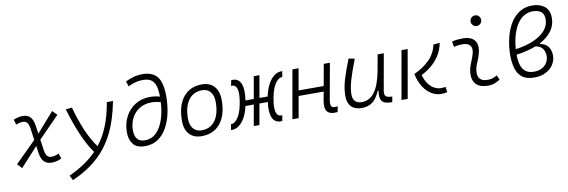

<svg xmlns="http://www.w3.org/2000/svg" viewBox="-63 -1268 5985 2023"><g transform="rotate(-10 2929.5 -257.0)"><path d="M80.1 12.7 35.2 -37.1 257.3 -257.8 239.7 -382.8Q233.4 -426.8 216.6 -446.5Q199.7 -466.3 172.9 -466.3Q136.2 -466.3 98.6 -449.2L81.5 -505.9Q139.2 -527.3 180.7 -527.3Q231.4 -527.3 261 -496.6Q290.5 -465.8 299.8 -396L311.5 -314.9L495.6 -524.9L543.5 -476.1L320.8 -249L337.4 -134.8Q343.8 -90.8 360.1 -71Q376.5 -51.3 405.8 -51.3Q426.3 -51.3 445.3 -56.4Q464.4 -61.5 485.4 -71.8L503.9 -15.1Q476.1 -2.4 451.2 3.7Q426.3 9.8 398.4 9.8Q345.7 9.8 315.9 -21Q286.1 -51.8 276.9 -121.6L267.1 -191.4Z M585.9 230.5 558.6 177.7Q650.9 135.3 724.9 85.7Q798.8 36.1 856.9 -23.9Q793 -111.8 739.5 -237.8Q686 -363.8 640.6 -517.6L707.5 -523.9Q787.6 -232.4 902.8 -76.7Q970.2 -162.1 1013.2 -270.5Q1056.2 -378.9 1079.6 -517.6H1145.5Q1109.4 -325.2 1039.8 -183.8Q970.2 -42.5 859.1 58.3Q748 159.2 585.9 230.5Z M1398.4 9.8Q1308.1 9.8 1270 -40.5Q1231.9 -90.8 1232.4 -168.5Q1232.9 -261.2 1271.5 -334.2Q1310.1 -407.2 1378.2 -449.7Q1446.3 -492.2 1536.1 -492.2Q1587.9 -492.2 1641.1 -477.1Q1640.6 -546.4 1627.4 -591.6Q1614.3 -636.7 1582 -658.9Q1549.8 -681.2 1491.2 -681.2Q1447.3 -681.2 1409.2 -669.9Q1371.1 -658.7 1335 -640.6L1316.4 -696.3Q1354.5 -714.8 1399.2 -728.5Q1443.8 -742.2 1500 -742.2Q1606.4 -742.2 1656.7 -679.4Q1707 -616.7 1707 -467.3Q1707 -377.4 1689 -292.2Q1670.9 -207 1633.5 -138.9Q1596.2 -70.8 1537.6 -30.5Q1479 9.8 1398.4 9.8ZM1639.6 -418Q1589.8 -432.6 1542.5 -432.6Q1467.8 -432.6 1413.1 -398.9Q1358.4 -365.2 1328.6 -307.4Q1298.8 -249.5 1298.3 -176.3Q1298.3 -116.7 1324.5 -84Q1350.6 -51.3 1406.7 -51.3Q1478.5 -51.3 1528.6 -100.6Q1578.6 -149.9 1606.4 -233.2Q1634.3 -316.4 1639.6 -418Z M2002.9 9.8Q1918.9 9.8 1871.8 -41.5Q1824.7 -92.8 1824.7 -184.1Q1824.7 -346.2 1897 -436.8Q1969.2 -527.3 2097.7 -527.3Q2181.6 -527.3 2228.8 -474.9Q2275.9 -422.4 2275.9 -328.6Q2275.9 -168.9 2203.6 -79.6Q2131.3 9.8 2002.9 9.8ZM2015.6 -50.8Q2107.4 -50.8 2158.7 -122.1Q2210 -193.4 2210 -320.3Q2210 -389.2 2178.2 -427.7Q2146.5 -466.3 2088.9 -466.3Q1996.1 -466.3 1943.6 -395.3Q1891.1 -324.2 1891.1 -197.3Q1891.1 -128.4 1923.8 -89.6Q1956.5 -50.8 2015.6 -50.8Z M2323.7 0.5Q2321.8 0.5 2320.1 0.2Q2318.4 0 2316.9 0L2327.6 -60.1Q2356.9 -60.5 2382.3 -86.4Q2407.7 -112.3 2426 -154.3Q2444.3 -196.3 2453.1 -245.1L2460 -282.7Q2474.1 -363.8 2461.7 -410.9Q2449.2 -458 2410.2 -458Q2405.8 -458 2398.9 -457L2409.7 -517.1Q2414.1 -517.6 2418.2 -517.8Q2422.4 -518.1 2426.3 -518.1Q2491.7 -518.1 2515.4 -455.6Q2539.1 -393.1 2521 -280.8L2610.4 -281.2L2651.9 -517.6H2712.4L2670.9 -281.2H2759.8Q2771 -343.8 2797.1 -397.7Q2823.2 -451.7 2862.1 -484.9Q2900.9 -518.1 2949.2 -518.1Q2951.2 -518.1 2952.9 -517.8Q2954.6 -517.6 2956.5 -517.6L2945.8 -457.5Q2916.5 -457 2891.1 -431.2Q2865.7 -405.3 2847.4 -363.3Q2829.1 -321.3 2820.3 -272L2813.5 -234.9Q2799.3 -153.8 2812 -106.7Q2824.7 -59.6 2865.2 -59.6Q2868.7 -59.6 2876.5 -60.5L2865.7 -0.5Q2861.3 0 2857.2 0.2Q2853 0.5 2849.1 0.5Q2784.7 0.5 2760 -58.6Q2735.4 -117.7 2750.5 -223.6H2660.6L2621.1 0H2560.5L2600.1 -223.6L2510.7 -223.1Q2499 -164.1 2473.1 -113Q2447.3 -62 2409.4 -30.8Q2371.6 0.5 2323.7 0.5Z M2974.1 0 3065.4 -517.6H3131.3L3090.8 -287.6H3359.4L3400.9 -517.6H3466.3L3398.4 -141.6Q3389.6 -92.8 3397.5 -70.8Q3405.3 -48.8 3436.5 -48.8Q3449.7 -48.8 3467.8 -51.3L3456.5 7.8Q3442.9 9.8 3422.4 9.8Q3364.3 9.8 3341.3 -25.4Q3318.4 -60.5 3332 -136.7L3349.1 -230H3081.1L3040.5 0Z M3713.9 10.3Q3641.6 10.3 3603.5 -29.5Q3565.4 -69.3 3565.4 -145Q3565.4 -224.6 3592 -315.2Q3618.7 -405.8 3668 -527.3L3731.9 -514.6Q3681.6 -385.3 3656.5 -298.8Q3631.3 -212.4 3631.3 -150.9Q3631.3 -50.8 3727.5 -50.8Q3809.1 -50.8 3863 -122.1Q3917 -193.4 3945.3 -341.3L3977.1 -517.6H4043L3973.6 -126.5Q3967.3 -88.4 3981.7 -72Q3996.1 -55.7 4039.1 -53.7H4052.2L4041.5 4.9H4030.3Q3952.1 4.9 3929.2 -32.5Q3906.2 -69.8 3920.9 -138.7H3911.1Q3893.1 -96.2 3868.4 -62.5Q3843.8 -28.8 3806.6 -9.3Q3769.5 10.3 3713.9 10.3Z M4564 9.8Q4511.2 9.8 4462.6 -19.3Q4414.1 -48.3 4377.2 -105.2Q4340.3 -162.1 4321.8 -246.1Q4418 -289.1 4486.1 -355.5Q4554.2 -421.9 4573.7 -517.1L4642.1 -523.9Q4627.4 -445.3 4588.6 -387Q4549.8 -328.6 4498.8 -287.8Q4447.8 -247.1 4396 -222.2Q4413.1 -161.6 4441.9 -124Q4470.7 -86.4 4504.4 -68.8Q4538.1 -51.3 4570.3 -51.3Q4604 -51.3 4623 -55.7L4629.4 2.4Q4615.7 6.3 4599.4 8.1Q4583 9.8 4564 9.8ZM4141.1 0 4232.4 -517.6H4298.3L4207.5 0Z M5174.8 -81.1 5196.3 -31.2Q5168.5 -14.2 5137.7 -2.2Q5106.9 9.8 5066.9 9.8Q4982.4 9.8 4940.9 -31.7Q4899.4 -73.2 4904.3 -153.3Q4906.7 -189.9 4918.5 -224.6Q4930.2 -259.3 4944.1 -292Q4958 -324.7 4965.3 -355Q4979.5 -410.2 4955.1 -438.5Q4930.7 -466.8 4872.1 -466.8Q4825.7 -466.8 4782.7 -455.6L4772.5 -513.7Q4801.3 -522 4830.1 -524.7Q4858.9 -527.3 4887.7 -527.3Q4976.6 -527.3 5013.9 -480.7Q5051.3 -434.1 5029.3 -345.2Q5021 -310.5 5008.1 -280.5Q4995.1 -250.5 4984.1 -221.2Q4973.1 -191.9 4970.7 -157.7Q4963.4 -51.3 5072.8 -51.3Q5101.6 -51.3 5123.3 -58.1Q5145 -64.9 5174.8 -81.1ZM5058.1 -630.4Q5034.7 -630.4 5018.1 -647Q5001.5 -663.6 5001.5 -687Q5001.5 -710.4 5018.1 -727.1Q5034.7 -743.7 5058.1 -743.7Q5081.5 -743.7 5098.1 -727.1Q5114.7 -710.4 5114.7 -687Q5114.7 -663.6 5098.1 -647Q5081.5 -630.4 5058.1 -630.4Z M5682.1 -335.9V-327.6Q5728 -318.8 5752.4 -295.4Q5776.9 -272 5785.9 -242.9Q5794.9 -213.9 5794.9 -186.5Q5794.9 -133.8 5766.6 -89.1Q5738.3 -44.4 5686.3 -17.3Q5634.3 9.8 5562.5 9.8Q5477.5 9.8 5431.9 -26.9Q5386.2 -63.5 5368.7 -125.5Q5351.1 -187.5 5351.1 -263.2Q5351.1 -305.7 5355 -343Q5358.9 -380.4 5366.2 -417Q5382.8 -505.9 5421.1 -579.6Q5459.5 -653.3 5521.5 -697.5Q5583.5 -741.7 5669.9 -741.7Q5747.6 -741.7 5799.6 -701.7Q5851.6 -661.6 5851.6 -577.1Q5851.6 -500 5807.1 -439.2Q5762.7 -378.4 5682.1 -335.9ZM5419.9 -317.9Q5529.3 -333 5611.3 -368.2Q5693.4 -403.3 5739 -455.8Q5784.7 -508.3 5784.7 -575.2Q5784.7 -617.2 5767.1 -639.9Q5749.5 -662.6 5722.7 -671.6Q5695.8 -680.7 5667.5 -680.7Q5603.5 -680.7 5556.2 -645.8Q5508.8 -610.8 5478 -550.3Q5447.3 -489.7 5432.1 -411.6Q5423.3 -366.7 5419.9 -317.9ZM5627.9 -311.5Q5537.1 -275.4 5418 -259.8Q5418.5 -197.3 5432.1 -150.4Q5445.8 -103.5 5478.8 -77.4Q5511.7 -51.3 5569.8 -51.3Q5619.6 -51.3 5655 -70.6Q5690.4 -89.8 5709.2 -121.8Q5728 -153.8 5728 -191.9Q5728 -216.8 5720 -241.7Q5711.9 -266.6 5690.4 -285.4Q5668.9 -304.2 5627.9 -311.5Z"/></g></svg>

Font: Cascadia Mono Light
Style: Italic
Weight: 300
Italic angle: -10°
Monospace: yes
Designer: Aaron Bell
Foundry: Saja Typeworks
Version: Version 2404.023; ttfautohint (v1.8.4)